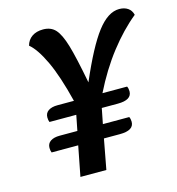

<svg xmlns="http://www.w3.org/2000/svg" viewBox="-102 -769 792 858"><g transform="rotate(-15 293.5 -340.0)"><path d="M69 -139Q65 -148 65 -161Q65 -181 80.5 -191.5Q96 -202 123 -202H205L219 -273H95Q91 -282 91 -295Q91 -315 106.5 -325.5Q122 -336 149 -336H225Q195 -457 161.5 -528Q128 -599 95 -626Q102 -652 122.5 -666Q143 -680 174 -680Q210 -680 231 -657Q252 -634 269 -577Q286 -520 309 -399Q373 -548 423.5 -614Q474 -680 526 -680Q550 -680 566 -669Q582 -658 587 -637Q523 -585 464 -509Q405 -433 357 -336H471Q476 -326 476 -313Q476 -273 411 -273H337L323 -202H445Q450 -192 450 -179Q450 -139 385 -139H311L285 0H165L192 -139Z"/></g></svg>

Font: Sansita
Style: Italic
Weight: 400
Italic angle: -11°
Designer: Pablo Cosgaya
Foundry: Omnibus-Type
Version: Version 1.006